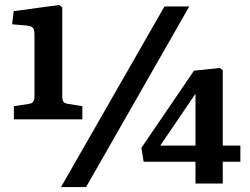

<svg xmlns="http://www.w3.org/2000/svg" viewBox="-20 -740 1007 774"><path d="M36 -259V-312L95 -321Q110 -323 114.5 -331Q119 -339 119 -353V-598Q119 -619 114 -626.5Q109 -634 88 -637L29 -642L35 -695L219 -720L231 -710V-351Q231 -336 236 -329.5Q241 -323 256 -321L312 -312V-259ZM226 14 643 -714H743L327 14ZM768 0V-88H559L550 -144L762 -455L866 -466L878 -457V-153H949V-88H878V0ZM626 -153H768V-362Z"/></svg>

Font: Literata SemiBold
Style: Regular
Weight: 600
Designer: Latin by Veronika Burian and Jose Scaglione. Greek by Irene Vlachou. Cyrillic by Vera Evstafieva.
Foundry: TypeTogether
Version: Version 3.103; ttfautohint (v1.8.4.7-5d5b);gftools[0.9.29]